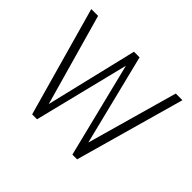

<svg xmlns="http://www.w3.org/2000/svg" viewBox="-114 -623 776 776"><g transform="rotate(45 274.0 -235.0)"><path d="M12 -470H51L162 -77L256 -470H288L385 -80L495 -470H533L401 0H374L273 -407L172 0H144Z"/></g></svg>

Font: Smooch Sans Light
Style: Regular
Weight: 300
Designer: Robert E. Leuschke
Foundry: Robert E. Leuschke
Version: Version 1.010; ttfautohint (v1.8.3)